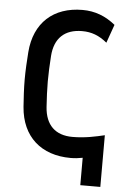

<svg xmlns="http://www.w3.org/2000/svg" viewBox="-58 -754 621 936"><g transform="rotate(5 252.5 -286.0)"><path d="M371 6V140H469V-113C426 -103 375 -91 312 -91C228 -91 180 -138 174 -225C171 -273 169 -308 169 -350C169 -392 171 -428 174 -475C180 -562 229 -609 315 -609C361 -609 398 -595 437 -563L469 -653C421 -692 369 -712 308 -712C166 -712 73 -629 62 -484C59 -445 56 -392 56 -350C56 -308 59 -255 62 -216C73 -71 168 12 312 12C332 12 351 10 371 6Z"/></g></svg>

Font: Finlandica Medium
Style: Regular
Weight: 500
Designer: Niklas Ekholm, Juho Hiilivirta, Jaakko Suomalainen
Foundry: Helsinki Type Studio
Version: Version 2.000;Glyphs 3.2 (3202)